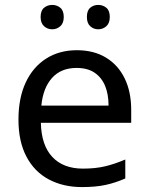

<svg xmlns="http://www.w3.org/2000/svg" viewBox="-20 -750 604 780"><path d="M292 -546Q361 -546 410.5 -516Q460 -486 486.5 -431.5Q513 -377 513 -304V-251H146Q148 -160 192.5 -112.5Q237 -65 317 -65Q368 -65 407.5 -74.5Q447 -84 489 -102V-25Q448 -7 408 1.5Q368 10 313 10Q237 10 178.5 -21Q120 -52 87.5 -113.5Q55 -175 55 -264Q55 -352 84.5 -415Q114 -478 167.5 -512Q221 -546 292 -546ZM291 -474Q228 -474 191.5 -433.5Q155 -393 148 -321H421Q421 -367 407 -401Q393 -435 364.5 -454.5Q336 -474 291 -474ZM145 -681Q145 -707 159 -718.5Q173 -730 192 -730Q211 -730 225 -718.5Q239 -707 239 -681Q239 -656 225 -643.5Q211 -631 192 -631Q173 -631 159 -643.5Q145 -656 145 -681ZM333 -681Q333 -707 346.5 -718.5Q360 -730 379 -730Q398 -730 412 -718.5Q426 -707 426 -681Q426 -656 412 -643.5Q398 -631 379 -631Q360 -631 346.5 -643.5Q333 -656 333 -681Z"/></svg>

Font: Noto Sans Malayalam
Style: Regular
Weight: 400
Designer: Jelle Bosma - Monotype Design Team
Foundry: Monotype Imaging Inc.
Version: Version 2.103